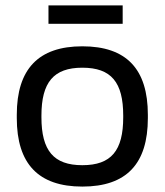

<svg xmlns="http://www.w3.org/2000/svg" viewBox="-20 -680 608 709"><path d="M42 -256V-244C42 -75 122 9 284 9C447 9 526 -75 526 -244V-256C526 -425 447 -509 284 -509C122 -509 42 -425 42 -256ZM133 -247V-253C133 -376 178 -430 284 -430C391 -430 435 -376 435 -253V-247C435 -124 391 -70 284 -70C178 -70 133 -124 133 -247ZM159 -592H433V-660H159Z"/></svg>

Font: LT Wave Alt
Style: Regular
Weight: 400
Designer: Daniel Lyons
Version: Version 2.5 (Glyphs App)